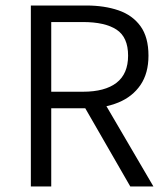

<svg xmlns="http://www.w3.org/2000/svg" viewBox="-20 -677 603 697"><path d="M92 0V-657H293Q359 -657 410 -639.5Q461 -622 490 -582Q519 -542 519 -475Q519 -411 490 -368.5Q461 -326 410 -305Q359 -284 293 -284H166V0ZM453 0 278 -304 338 -340 537 0ZM166 -344H281Q361 -344 403 -376.5Q445 -409 445 -475Q445 -542 403 -569.5Q361 -597 281 -597H166Z"/></svg>

Font: Assistant ExtraLight
Style: Regular
Weight: 400
Version: Version 3.000